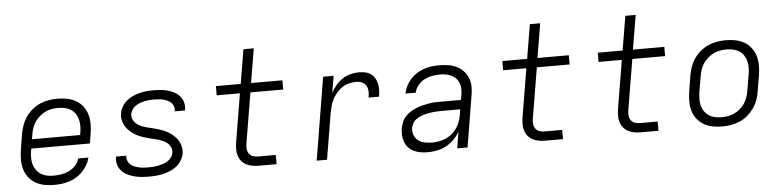

<svg xmlns="http://www.w3.org/2000/svg" viewBox="-45 -964 4890 1202"><g transform="rotate(-5 2400.0 -363.5)"><path d="M255 8Q224 8 194 2.5Q164 -3 138.5 -17.5Q113 -32 95 -55Q77 -78 68.5 -106.5Q60 -135 60 -166Q60 -197 65 -228L81 -328Q86 -355 95.5 -382Q105 -409 121.5 -433Q138 -457 161.5 -476.5Q185 -496 211.5 -507.5Q238 -519 266 -523.5Q294 -528 321 -528Q321 -528 321 -528Q321 -528 321 -528Q352 -528 382 -522Q412 -516 437 -501.5Q462 -487 479.5 -464Q497 -441 505.5 -413Q514 -385 514 -354Q514 -323 509 -292L499 -231H131L128 -218Q125 -197 124.5 -175.5Q124 -154 129.5 -134Q135 -114 146.5 -97.5Q158 -81 175 -70Q192 -59 212.5 -54.5Q233 -50 255 -50Q279 -50 304 -54Q329 -58 352 -69Q375 -80 393.5 -100Q412 -120 418 -144H482Q477 -121 464.5 -99Q452 -77 434.5 -58.5Q417 -40 395 -26.5Q373 -13 349.5 -5.5Q326 2 302.5 5Q279 8 255 8ZM140 -289H443L445 -302Q449 -323 449 -344.5Q449 -366 444 -386Q439 -406 428 -422.5Q417 -439 400 -450Q383 -461 362.5 -465.5Q342 -470 320 -470Q300 -470 279.5 -466.5Q259 -463 239.5 -453.5Q220 -444 203 -429.5Q186 -415 174 -397Q162 -379 155 -359Q148 -339 145 -318Z M851 8Q827 8 803.5 6Q780 4 757.5 -2Q735 -8 714.5 -18Q694 -28 679 -44.5Q664 -61 657 -83Q650 -105 654 -129Q654 -131 654.5 -132.5Q655 -134 655 -135H720Q720 -134 720 -133.5Q720 -133 719 -132Q717 -117 722.5 -103Q728 -89 738.5 -79.5Q749 -70 762.5 -64.5Q776 -59 790.5 -55.5Q805 -52 820.5 -51Q836 -50 851 -50Q866 -50 881.5 -51Q897 -52 912 -55Q927 -58 942.5 -63Q958 -68 971.5 -76.5Q985 -85 995.5 -98.5Q1006 -112 1008 -127Q1012 -147 1003 -164.5Q994 -182 979.5 -193Q965 -204 947.5 -210.5Q930 -217 911 -221.5Q892 -226 873.5 -230.5Q855 -235 837 -241Q819 -247 802 -255Q785 -263 770 -274Q755 -285 742.5 -298.5Q730 -312 721.5 -328.5Q713 -345 709.5 -364Q706 -383 710 -403Q713 -424 725 -444Q737 -464 755 -479Q773 -494 794 -503.5Q815 -513 836.5 -518.5Q858 -524 879.5 -526Q901 -528 922 -528Q946 -528 969 -526Q992 -524 1013.5 -518Q1035 -512 1055 -501.5Q1075 -491 1089 -474.5Q1103 -458 1109 -436Q1115 -414 1111 -391Q1111 -389 1110.5 -387.5Q1110 -386 1110 -385H1045Q1046 -386 1046 -386.5Q1046 -387 1046 -388Q1049 -403 1044 -416.5Q1039 -430 1029.5 -439.5Q1020 -449 1007 -455Q994 -461 980 -464.5Q966 -468 951.5 -469Q937 -470 922 -470Q908 -470 893.5 -469Q879 -468 864 -465Q849 -462 834.5 -456.5Q820 -451 807 -442.5Q794 -434 785 -421Q776 -408 773 -393Q770 -373 778.5 -356Q787 -339 801.5 -327.5Q816 -316 834 -309.5Q852 -303 870.5 -298.5Q889 -294 907.5 -289.5Q926 -285 944 -279Q962 -273 979 -265Q996 -257 1011 -246Q1026 -235 1038.5 -221.5Q1051 -208 1059.5 -192Q1068 -176 1071.5 -156.5Q1075 -137 1072 -118Q1068 -96 1055.5 -75Q1043 -54 1024.5 -39.5Q1006 -25 984 -15.5Q962 -6 940 -1Q918 4 895.5 6Q873 8 851 8Z M1541 0Q1520 0 1500 -3.5Q1480 -7 1462.5 -16Q1445 -25 1432.5 -40Q1420 -55 1414 -74Q1408 -93 1408 -113.5Q1408 -134 1411 -155L1462 -462H1316V-520H1472L1508 -735H1573L1537 -520H1734V-462H1528L1475 -145Q1472 -128 1473.5 -111.5Q1475 -95 1484 -82Q1493 -69 1508.5 -63.5Q1524 -58 1541 -58H1652V0Z M1904 0 1990 -520H2056L2038 -414Q2051 -439 2069.5 -461Q2088 -483 2111.5 -498.5Q2135 -514 2161.5 -521Q2188 -528 2214 -528Q2235 -528 2254.5 -524Q2274 -520 2289.5 -509Q2305 -498 2315 -481.5Q2325 -465 2329 -445.5Q2333 -426 2332 -405.5Q2331 -385 2328 -365H2262Q2266 -384 2265.5 -403Q2265 -422 2256.5 -438Q2248 -454 2231 -462Q2214 -470 2195 -470Q2173 -470 2150.5 -465Q2128 -460 2108 -447.5Q2088 -435 2072.5 -417Q2057 -399 2045.5 -379Q2034 -359 2028 -337Q2022 -315 2018 -294L1969 0Z M2603 8Q2603 8 2603 8Q2603 8 2603 8H2602Q2580 8 2558 4.5Q2536 1 2516.5 -8Q2497 -17 2482.5 -32Q2468 -47 2460 -67Q2452 -87 2450.5 -109Q2449 -131 2452 -154Q2456 -173 2463.5 -192.5Q2471 -212 2485.5 -228Q2500 -244 2518.5 -255.5Q2537 -267 2556 -274.5Q2575 -282 2595 -287Q2615 -292 2635 -295.5Q2655 -299 2675 -299.5Q2695 -300 2714 -300H2837L2843 -335Q2846 -354 2845 -372.5Q2844 -391 2837.5 -407.5Q2831 -424 2818.5 -436.5Q2806 -449 2790 -456.5Q2774 -464 2756 -467Q2738 -470 2719 -470Q2695 -470 2670 -465.5Q2645 -461 2621.5 -449Q2598 -437 2581 -416Q2564 -395 2559 -370H2494Q2499 -394 2510.5 -417Q2522 -440 2539 -459Q2556 -478 2578 -492Q2600 -506 2623.5 -514Q2647 -522 2671 -525Q2695 -528 2719 -528Q2747 -528 2774.5 -524Q2802 -520 2826.5 -508.5Q2851 -497 2869.5 -478Q2888 -459 2898.5 -434.5Q2909 -410 2910 -382Q2911 -354 2906 -326L2852 0H2787L2804 -102Q2788 -76 2766 -54Q2744 -32 2717 -18Q2690 -4 2660.5 2Q2631 8 2603 8ZM2635 -50Q2656 -50 2678 -54Q2700 -58 2720.5 -67Q2741 -76 2759 -91Q2777 -106 2790 -125Q2803 -144 2810.5 -165Q2818 -186 2822 -208L2827 -242H2714Q2700 -242 2686 -241.5Q2672 -241 2657.5 -239.5Q2643 -238 2629 -235.5Q2615 -233 2600.5 -229Q2586 -225 2572.5 -218.5Q2559 -212 2546.5 -203Q2534 -194 2527 -180.5Q2520 -167 2517 -153Q2513 -129 2521.5 -107Q2530 -85 2547.5 -72Q2565 -59 2588 -54.5Q2611 -50 2635 -50Z M3341 0Q3320 0 3300 -3.5Q3280 -7 3262.5 -16Q3245 -25 3232.5 -40Q3220 -55 3214 -74Q3208 -93 3208 -113.5Q3208 -134 3211 -155L3262 -462H3116V-520H3272L3308 -735H3373L3337 -520H3534V-462H3328L3275 -145Q3272 -128 3273.5 -111.5Q3275 -95 3284 -82Q3293 -69 3308.5 -63.5Q3324 -58 3341 -58H3452V0Z M3941 0Q3920 0 3900 -3.5Q3880 -7 3862.5 -16Q3845 -25 3832.5 -40Q3820 -55 3814 -74Q3808 -93 3808 -113.5Q3808 -134 3811 -155L3862 -462H3716V-520H3872L3908 -735H3973L3937 -520H4134V-462H3928L3875 -145Q3872 -128 3873.5 -111.5Q3875 -95 3884 -82Q3893 -69 3908.5 -63.5Q3924 -58 3941 -58H4052V0Z M4452 8Q4452 8 4452 8Q4452 8 4452 8Q4421 8 4391 2Q4361 -4 4336.5 -18.5Q4312 -33 4294 -56Q4276 -79 4268 -107Q4260 -135 4260 -166Q4260 -197 4265 -228L4281 -328Q4286 -355 4295.5 -382Q4305 -409 4321.5 -433Q4338 -457 4361.5 -476.5Q4385 -496 4411.5 -507.5Q4438 -519 4466 -523.5Q4494 -528 4521 -528Q4521 -528 4521 -528Q4521 -528 4521 -528Q4552 -528 4582 -522Q4612 -516 4637 -501.5Q4662 -487 4679.5 -464Q4697 -441 4705.5 -413Q4714 -385 4714 -354Q4714 -323 4709 -292L4692 -192Q4688 -165 4678.5 -138Q4669 -111 4652 -87Q4635 -63 4612 -43.5Q4589 -24 4562.5 -12.5Q4536 -1 4508 3.5Q4480 8 4452 8ZM4453 -50Q4473 -50 4494 -53.5Q4515 -57 4534.5 -66.5Q4554 -76 4571 -90.5Q4588 -105 4599.5 -123Q4611 -141 4618 -161Q4625 -181 4628 -202L4645 -302Q4649 -323 4649 -344.5Q4649 -366 4644 -386Q4639 -406 4628 -422.5Q4617 -439 4600 -450Q4583 -461 4562.5 -465.5Q4542 -470 4520 -470Q4500 -470 4479.5 -466.5Q4459 -463 4439.5 -453.5Q4420 -444 4403 -429.5Q4386 -415 4374 -397Q4362 -379 4355 -359Q4348 -339 4345 -318L4328 -218Q4325 -197 4324.5 -175.5Q4324 -154 4329 -134Q4334 -114 4345.5 -97.5Q4357 -81 4373.5 -70Q4390 -59 4411 -54.5Q4432 -50 4453 -50Z"/></g></svg>

Font: Iosevka SS04 Lt Ex Obl
Style: Regular
Weight: 300
Width: 7
Italic angle: -9°
Monospace: yes
Designer: Belleve Invis
Foundry: Belleve Invis
Version: Version 19.0.0; ttfautohint (v1.8.4)